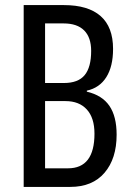

<svg xmlns="http://www.w3.org/2000/svg" viewBox="-20 -734 517 754"><path d="M231 -714Q326 -714 375 -671Q424 -628 424 -542Q424 -473 397.5 -431Q371 -389 321 -378V-374Q381 -360 409.5 -318.5Q438 -277 438 -205Q438 -111 390.5 -55.5Q343 0 256 0H73V-714ZM231 -408Q287 -408 312.5 -439Q338 -470 338 -534Q338 -587 310.5 -614.5Q283 -642 230 -642H157V-408ZM157 -73H247Q351 -73 351 -209Q351 -271 321 -304Q291 -337 237 -337H157Z"/></svg>

Font: Noto Sans UI Cond
Style: Regular
Weight: 400
Width: 3
Designer: Monotype Design Team
Foundry: Monotype Imaging Inc.
Version: Version 1.001